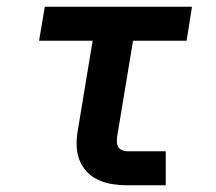

<svg xmlns="http://www.w3.org/2000/svg" viewBox="-20 -550 640 570"><path d="M357 0Q335 0 313 -3.5Q291 -7 271.5 -16Q252 -25 237.5 -40.5Q223 -56 215.5 -76Q208 -96 207.5 -118.5Q207 -141 211 -163L255 -429H96L113 -530H550L534 -429H375L328 -146Q327 -138 327 -130Q327 -122 330.5 -115Q334 -108 341.5 -104.5Q349 -101 357 -101H472V0Z"/></svg>

Font: Iosevka Curly Extended Oblique
Style: Bold
Weight: 700
Width: 7
Italic angle: -9°
Monospace: yes
Designer: Belleve Invis
Foundry: Belleve Invis
Version: Version 11.1.0; ttfautohint (v1.8.3)